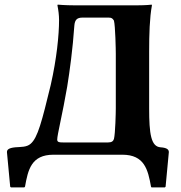

<svg xmlns="http://www.w3.org/2000/svg" viewBox="-20 -668 780 829"><path d="M211 0H508C604 0 619 65 632 138L634 141H692L695 138L709 -11C709 -21 703 -30 673 -32C632 -35 624 -90 624 -200V-445C624 -520 626 -591 636 -645L635 -648C635 -648 613 -645 572 -645H302C261 -645 229 -648 229 -648L228 -645C232 -625 235 -603 235 -581C235 -518 225 -415 199 -301C161 -145 143 -73 112 -47C95 -32 70 -34 46 -32C16 -29 10 -21 10 -11L24 138L27 141H85L88 138C101 65 115 0 211 0ZM447 -53H252C239 -53 227 -53 227 -65C227 -86 250 -176 270 -293C281 -361 294 -456 301 -557C303 -582 312 -592 336 -592H449C463 -592 466 -588 472 -579C478 -555 480 -453 480 -436V-200C480 -183 478 -92 472 -68C469 -59 463 -53 447 -53Z"/></svg>

Font: Libertinus Sans
Style: Bold
Weight: 700
Designer: Philipp H. Poll, Khaled Hosny
Foundry: Caleb Maclennan
Version: Version 7.050;RELEASE